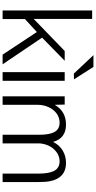

<svg xmlns="http://www.w3.org/2000/svg" viewBox="347 -1082 735 1469"><g transform="rotate(90 714.5 -347.5)"><path d="M370 -475H445L268 -302L472 0H398L225 -262L126 -171V0H60V-685H125V-238Z M402 -695H492L587 -546L543 -545ZM532 0V-475H598V0Z M782 0H717V-475H780L782 -399Q832 -485 933 -485Q1038 -485 1066 -386Q1089 -434 1131.5 -459.5Q1174 -485 1226 -485Q1298 -485 1335 -437Q1365 -398 1371 -329Q1373 -291 1373 -267V0H1308V-281Q1308 -352 1288 -393Q1266 -436 1214 -436Q1176 -436 1144 -412.5Q1112 -389 1094 -351Q1077 -312 1077 -275V0H1011V-281Q1011 -359 989.5 -397.5Q968 -436 919 -436Q879 -436 847.5 -412.5Q816 -389 799 -350Q782 -311 782 -271Z"/></g></svg>

Font: Pavanam
Style: Regular
Weight: 400
Designer: Tharique Azeez
Foundry: Tharique Azeez
Version: Version 1.86; ttfautohint (v1.3) -l 8 -r 50 -G 200 -x 14 -D 